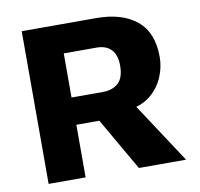

<svg xmlns="http://www.w3.org/2000/svg" viewBox="-76 -747 860 826"><g transform="rotate(-10 354.5 -333.5)"><path d="M71 0V-667H396.1Q508.8 -667 572.7 -614.5Q636.5 -562 636.5 -455.5Q636.5 -411.5 618.8 -368.9Q601.1 -326.4 565.8 -295.8Q530.5 -265.3 478.1 -256.2L467.5 -310.5L671.4 0H465.3L298.1 -290.6L369.8 -229.8H232.6V0ZM232.6 -348.9H368.7Q411.8 -348.9 437 -371.9Q462.3 -394.9 462.3 -447.7Q462.3 -494.4 439.9 -518Q417.5 -541.6 376.2 -541.6H232.6Z"/></g></svg>

Font: Maven Pro
Style: Regular
Weight: 400
Designer: Joe Prince
Foundry: Joe Prince
Version: Version 2.103